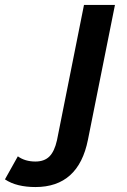

<svg xmlns="http://www.w3.org/2000/svg" viewBox="-199 -554 514 775"><path d="M-56 201Q-93 201 -124 193.5Q-155 186 -179 170L-127 77Q-98 98 -56 98Q-20 98 0.5 77.5Q21 57 31 12L140 -534H265L156 10Q118 201 -56 201Z"/></svg>

Font: MOST Montserrat SemiBold
Style: Italic
Weight: 600
Italic angle: -11.3°
Designer: Julieta Ulanovsky
Foundry: Julieta Ulanovsky
Version: Version 8.000;March 11, 2024;FontCreator 15.0.0.2926 64-bit